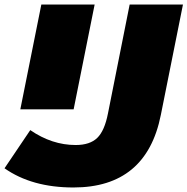

<svg xmlns="http://www.w3.org/2000/svg" viewBox="-47 -720 830 850"><path d="M-27 25 87 -144Q183 -78 288 -78Q351 -78 383.5 -109.5Q416 -141 431 -218L527 -700H763L665 -211Q601 110 278 110Q94 110 -27 25ZM136 -700H372L279 -236H43Z"/></svg>

Font: Montserrat Alternates Black
Style: Italic
Weight: 900
Italic angle: -11.3°
Designer: Julieta Ulanovsky
Foundry: Julieta Ulanovsky
Version: Version 7.200